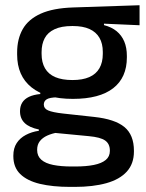

<svg xmlns="http://www.w3.org/2000/svg" viewBox="-20 -526 558 734"><path d="M258.5 -148Q155.5 -148 100.5 -192Q45.5 -236 45.5 -317.5V-325.5Q45.5 -377 67 -414.8Q88.5 -452.5 135.8 -473.8Q183 -495 259.5 -497.5L513.5 -506V-429.5L377.5 -435.5V-430Q406.5 -422.5 425.8 -406.8Q445 -391 455 -367.5Q465 -344 465 -312V-306.5Q465 -229.5 412.8 -188.8Q360.5 -148 258.5 -148ZM254.5 110.5H267Q309.5 110.5 339 104.5Q368.5 98.5 384.2 85.5Q400 72.5 400 51V49.5Q400 24 382 11.2Q364 -1.5 319.5 -5.5L178.5 -19L203 -20Q179 -16 160.8 -7.8Q142.5 0.5 132.2 13.8Q122 27 122 46.5V47.5Q122 70.5 137.8 84.5Q153.5 98.5 183.2 104.5Q213 110.5 254.5 110.5ZM248.5 188.5Q181 188.5 132.2 176.8Q83.5 165 57.2 139.2Q31 113.5 31 71V69Q31 40.5 43.8 21Q56.5 1.5 78.8 -10.2Q101 -22 128.5 -26V-31Q92 -38.5 74.2 -55.8Q56.5 -73 56.5 -100.5V-101Q56.5 -120 65 -133.8Q73.5 -147.5 90.8 -155.8Q108 -164 134 -166.5V-177.5L237 -152.5L199.5 -154Q170 -153.5 158.8 -146.5Q147.5 -139.5 147.5 -126.5V-126Q147.5 -111 164.2 -103.8Q181 -96.5 221 -92L340 -79Q419 -70.5 455.5 -40.5Q492 -10.5 492 50.5V53Q492 100 464.8 130Q437.5 160 386.8 174.2Q336 188.5 265 188.5ZM257 -220Q295.5 -220 321.2 -231.2Q347 -242.5 360 -265Q373 -287.5 373 -320V-327.5Q373 -359.5 360.2 -381.5Q347.5 -403.5 322.2 -415Q297 -426.5 258.5 -426.5H256Q214.5 -426.5 188.5 -414.2Q162.5 -402 150.8 -379.8Q139 -357.5 139 -327V-320Q139 -287.5 152 -265Q165 -242.5 191.2 -231.2Q217.5 -220 257 -220Z"/></svg>

Font: Anek Telugu Medium Medium
Style: Regular
Weight: 500
Version: Version 1.003